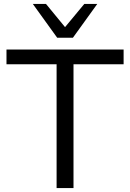

<svg xmlns="http://www.w3.org/2000/svg" viewBox="-20 -957 661 977"><path d="M268 0V-630H13V-705H609V-630H354V0ZM271 -765 147 -937H214L311 -819L409 -937H475L351 -765Z"/></svg>

Font: Nunito Sans 10pt
Style: Regular
Weight: 400
Designer: Vernon Adams
Foundry: Vernon Adams
Version: Version 3.101;gftools[0.9.27]